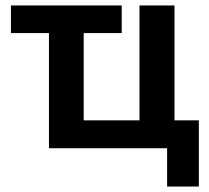

<svg xmlns="http://www.w3.org/2000/svg" viewBox="-20 -542 765 702"><path d="M591 140V0H159V-421H20V-522H425V-421H286V-102H490V-522H618V-102H707V140Z"/></svg>

Font: IBM Plex Sans SemiBold
Style: Regular
Weight: 600
Designer: Mike Abbink, Paul van der Laan, Pieter van Rosmalen
Foundry: Bold Monday
Version: Version 3.201